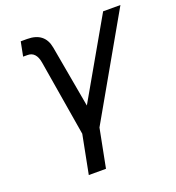

<svg xmlns="http://www.w3.org/2000/svg" viewBox="-136 -656 894 973"><g transform="rotate(-20 311.0 -169.5)"><path d="M176.8 208H269.5L310.1 0L622.1 -546.9H528.8L288.1 -126.5L228.5 -460.9C218.3 -518.1 181.6 -546.9 118.7 -546.9H84.5L69.3 -469.7H93.3C124 -469.7 142.6 -449.2 149.4 -408.2L217.3 0Z"/></g></svg>

Font: Hack
Style: Oblique
Weight: 400
Italic angle: -12°
Monospace: yes
Designer: Christopher Simpkins
Foundry: Christopher Simpkins
Version: Version 2.010